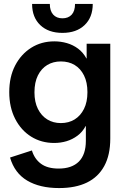

<svg xmlns="http://www.w3.org/2000/svg" viewBox="-20 -743 636 975"><path d="M280 212Q182 212 118 174Q54 136 31 57L142 21Q155 64 188 88.5Q221 113 278 113Q345 113 380.5 77.5Q416 42 416 -28V-103H415Q399 -73 373.5 -54Q348 -35 318 -26Q288 -17 255 -17Q190 -17 138.5 -49Q87 -81 57 -139.5Q27 -198 27 -275Q27 -353 57 -410.5Q87 -468 138.5 -500.5Q190 -533 256 -533Q289 -533 320 -524Q351 -515 376.5 -496Q402 -477 419 -446H420V-521H540V-39Q540 44 509.5 100Q479 156 421.5 184Q364 212 280 212ZM289 -118Q329 -118 359 -136.5Q389 -155 406.5 -190Q424 -225 424 -275Q424 -325 406.5 -360Q389 -395 359 -413Q329 -431 289 -431Q250 -431 220 -413Q190 -395 172.5 -360Q155 -325 155 -274Q155 -225 172.5 -190Q190 -155 220 -136.5Q250 -118 289 -118ZM297 -576Q226 -576 184.5 -615.5Q143 -655 143 -723H233Q233 -688 250 -669Q267 -650 297 -650Q327 -650 344 -668.5Q361 -687 361 -723H451Q451 -655 409.5 -615.5Q368 -576 297 -576Z"/></svg>

Font: TikTok Sans 24pt SemiBold
Style: Regular
Weight: 600
Version: Version 4.000